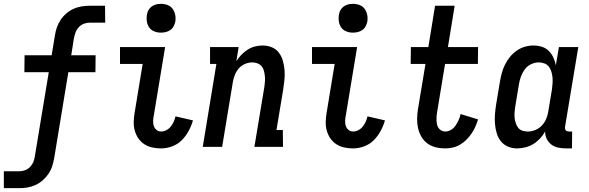

<svg xmlns="http://www.w3.org/2000/svg" viewBox="-47 -765 3067 1000"><path d="M-27 215V127H54Q70 127 85 121Q100 115 111 103Q122 91 127.5 76Q133 61 135 46L207 -389H80L81 -477H222L239 -580Q242 -601 249 -621.5Q256 -642 268.5 -661Q281 -680 298.5 -695Q316 -710 336 -719Q356 -728 377 -731.5Q398 -735 419 -735H500L501 -647H420Q404 -647 389 -641Q374 -635 363 -623Q352 -611 346.5 -596Q341 -581 338 -566L324 -477H451L450 -389H309L235 60Q231 81 224.5 101.5Q218 122 205 141Q192 160 174.5 175Q157 190 137 199Q117 208 96 211.5Q75 215 54 215Z M792 8Q768 8 745.5 3Q723 -2 704.5 -14Q686 -26 673.5 -44.5Q661 -63 655 -84.5Q649 -106 649.5 -129.5Q650 -153 654 -177L696 -432H578V-520H813L754 -163Q751 -149 750.5 -135Q750 -121 754 -109Q758 -97 768 -88.5Q778 -80 792 -80Q806 -80 819.5 -87Q833 -94 842.5 -106Q852 -118 858 -131.5Q864 -145 867 -159L958 -138Q950 -110 935.5 -83Q921 -56 899.5 -34.5Q878 -13 849 -2.5Q820 8 792 8ZM791 -595Q773 -595 756.5 -601.5Q740 -608 730.5 -621.5Q721 -635 718 -652.5Q715 -670 718 -688Q720 -701 726.5 -712.5Q733 -724 743.5 -731.5Q754 -739 766.5 -742Q779 -745 792 -745Q810 -745 826.5 -738.5Q843 -732 852.5 -718.5Q862 -705 865.5 -687.5Q869 -670 866 -652Q863 -639 857 -627.5Q851 -616 840 -608.5Q829 -601 816.5 -598Q804 -595 791 -595Z M1009 0 1080 -432H1047V-520H1196L1184 -446Q1195 -464 1210 -479.5Q1225 -495 1243 -506.5Q1261 -518 1281 -523Q1301 -528 1321 -528Q1347 -528 1369.5 -518.5Q1392 -509 1406 -490Q1420 -471 1426.5 -447.5Q1433 -424 1435 -399.5Q1437 -375 1434.5 -349.5Q1432 -324 1428 -299L1393 -88H1426L1427 0H1278L1330 -313Q1332 -327 1333 -341.5Q1334 -356 1332.5 -369.5Q1331 -383 1327.5 -396.5Q1324 -410 1315.5 -420Q1307 -430 1294 -435Q1281 -440 1267 -440Q1248 -440 1229 -432Q1210 -424 1197 -409Q1184 -394 1176.5 -375.5Q1169 -357 1166 -339L1110 0Z M1792 8Q1768 8 1745.5 3Q1723 -2 1704.5 -14Q1686 -26 1673.5 -44.5Q1661 -63 1655 -84.5Q1649 -106 1649.5 -129.5Q1650 -153 1654 -177L1696 -432H1578V-520H1813L1754 -163Q1751 -149 1750.5 -135Q1750 -121 1754 -109Q1758 -97 1768 -88.5Q1778 -80 1792 -80Q1806 -80 1819.5 -87Q1833 -94 1842.5 -106Q1852 -118 1858 -131.5Q1864 -145 1867 -159L1958 -138Q1950 -110 1935.5 -83Q1921 -56 1899.5 -34.5Q1878 -13 1849 -2.5Q1820 8 1792 8ZM1791 -595Q1773 -595 1756.5 -601.5Q1740 -608 1730.5 -621.5Q1721 -635 1718 -652.5Q1715 -670 1718 -688Q1720 -701 1726.5 -712.5Q1733 -724 1743.5 -731.5Q1754 -739 1766.5 -742Q1779 -745 1792 -745Q1810 -745 1826.5 -738.5Q1843 -732 1852.5 -718.5Q1862 -705 1865.5 -687.5Q1869 -670 1866 -652Q1863 -639 1857 -627.5Q1851 -616 1840 -608.5Q1829 -601 1816.5 -598Q1804 -595 1791 -595Z M2272 8Q2246 8 2222 2Q2198 -4 2179 -18Q2160 -32 2148 -52.5Q2136 -73 2130.5 -97Q2125 -121 2125.5 -146.5Q2126 -172 2130 -197L2169 -432H2092L2093 -520H2184L2219 -735H2321L2286 -520H2443L2442 -432H2271L2230 -183Q2228 -172 2227 -161Q2226 -150 2226.5 -139Q2227 -128 2229 -117.5Q2231 -107 2237 -98.5Q2243 -90 2252 -85Q2261 -80 2272 -80Q2288 -80 2302.5 -89Q2317 -98 2326 -111.5Q2335 -125 2342 -140.5Q2349 -156 2352 -171L2443 -143Q2437 -124 2429 -105.5Q2421 -87 2409 -69.5Q2397 -52 2382 -37Q2367 -22 2349 -11.5Q2331 -1 2311 3.5Q2291 8 2272 8Z M2646 8Q2621 8 2598.5 -1.5Q2576 -11 2561.5 -29.5Q2547 -48 2540 -71.5Q2533 -95 2531 -120Q2529 -145 2531 -170.5Q2533 -196 2537 -221L2557 -341Q2561 -364 2567 -386Q2573 -408 2583.5 -429Q2594 -450 2609.5 -469Q2625 -488 2644.5 -501.5Q2664 -515 2686.5 -521.5Q2709 -528 2731 -528Q2754 -528 2775 -521.5Q2796 -515 2811 -500Q2826 -485 2835 -465.5Q2844 -446 2848 -425L2864 -520H2965L2896 -105Q2895 -100 2896 -95Q2897 -90 2899.5 -86.5Q2902 -83 2907 -81.5Q2912 -80 2917 -80H2933L2932 8H2902Q2881 8 2861 4Q2841 0 2825.5 -11.5Q2810 -23 2801 -41Q2792 -59 2792 -80Q2781 -60 2765 -43Q2749 -26 2730 -14.5Q2711 -3 2689 2.5Q2667 8 2646 8ZM2702 -80Q2721 -80 2740 -87.5Q2759 -95 2773.5 -109.5Q2788 -124 2796.5 -143Q2805 -162 2808 -181L2828 -301Q2830 -317 2831 -332.5Q2832 -348 2830.5 -363Q2829 -378 2824.5 -392.5Q2820 -407 2811.5 -418Q2803 -429 2789 -434.5Q2775 -440 2759 -440Q2739 -440 2719 -430.5Q2699 -421 2686.5 -404Q2674 -387 2666.5 -367Q2659 -347 2656 -327L2636 -207Q2634 -193 2633 -178.5Q2632 -164 2633.5 -150Q2635 -136 2639.5 -123Q2644 -110 2652 -99.5Q2660 -89 2673.5 -84.5Q2687 -80 2702 -80Z"/></svg>

Font: Iosevka Curly Slab Semibold
Style: Italic
Weight: 600
Italic angle: -9°
Monospace: yes
Designer: Belleve Invis
Foundry: Belleve Invis
Version: Version 22.1.2; ttfautohint (v1.8.4)